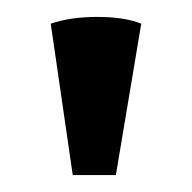

<svg xmlns="http://www.w3.org/2000/svg" viewBox="-20 -753 227 227"><path d="M66 -546H117L147 -725Q127 -733 95 -733Q63 -733 40 -725Z"/></svg>

Font: Arima Madurai ExtraBold
Style: Regular
Weight: 800
Designer: Joana Correia and Natanael Gama
Foundry: NDISCOVER
Version: Version 1.020